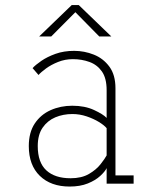

<svg xmlns="http://www.w3.org/2000/svg" viewBox="-20 -708 590 740"><path d="M248.5 11Q176 11 133.5 -30.2Q91 -71.5 91 -145Q91 -197.5 114 -232Q137 -266.5 175.2 -283.5Q213.5 -300.5 258.5 -300.5Q307 -300.5 342.5 -284Q378 -267.5 391 -253.5V-360.5Q391 -406.5 372.8 -432.5Q354.5 -458.5 324.8 -469.2Q295 -480 261 -480Q230.5 -480 203.8 -469.2Q177 -458.5 157.2 -444Q137.5 -429.5 128.5 -419L105.5 -445.5Q117 -458 139.5 -473.5Q162 -489 194 -500.5Q226 -512 266 -512Q305 -512 341.5 -497.5Q378 -483 401.5 -451.2Q425 -419.5 425 -368V-32H495V0H391V-60Q384.5 -46.5 366.2 -29.8Q348 -13 318.5 -1Q289 11 248.5 11ZM252 -21Q294.5 -21 322.8 -37.5Q351 -54 367.5 -75Q384 -96 391 -109V-214Q381.5 -225.5 361 -238Q340.5 -250.5 313.8 -259.5Q287 -268.5 259 -268.5Q223.5 -268.5 193.2 -255.8Q163 -243 144.2 -215.8Q125.5 -188.5 125.5 -145Q125.5 -82 158.5 -51.5Q191.5 -21 252 -21ZM131 -567.5 256.5 -688.5H283.5L409 -567.5H362.5L270.5 -661L177.5 -567.5Z"/></svg>

Font: Trispace SemiCondensed Thin
Style: Regular
Weight: 100
Width: 4
Designer: Tyler Finck
Foundry: Etcetera Type Company
Version: Version 1.210; ttfautohint (v1.8.3)